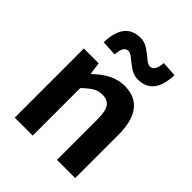

<svg xmlns="http://www.w3.org/2000/svg" viewBox="-229 -966 1099 1099"><g transform="rotate(45 320.5 -416.5)"><path d="M79.1 0V-559.6H199.2L209 -486.3H212.9Q302.7 -574.2 394.5 -574.2Q568.4 -574.2 568.4 -348.6V0H420.9V-331.1Q420.9 -394.5 402.3 -421.4Q383.8 -448.2 341.8 -448.2Q309.6 -448.2 284.7 -433.6Q259.8 -418.9 224.6 -384.8V0ZM421.9 -652.3Q389.6 -652.3 360.4 -671.9Q331.1 -691.4 308.6 -710.9Q286.1 -730.5 269.5 -730.5Q231.4 -730.5 227.5 -660.2L133.8 -665Q138.7 -833 266.6 -833Q298.8 -833 328.1 -813Q357.4 -793 379.9 -773.4Q402.3 -753.9 418.9 -753.9Q456.1 -753.9 461.9 -824.2L553.7 -818.4Q548.8 -652.3 421.9 -652.3Z"/></g></svg>

Font: Nasu
Style: Bold
Weight: 700
Designer: Ryoko NISHIZUKA (kana &amp; ideographs); Paul D. Hunt (Latin, Greek &amp; Cyrillic); Wenlong ZHANG (bopomofo); Sandoll C
Version: Version 2014.1215